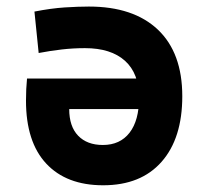

<svg xmlns="http://www.w3.org/2000/svg" viewBox="-20 -547 626 577"><path d="M290 9.8Q179.7 9.8 118.9 -55.4Q58.1 -120.6 58.1 -244.6Q58.1 -280.3 61.2 -311H440.9V-219.2H188Q188 -167 214.8 -139.2Q241.7 -111.3 289.1 -111.3Q340.8 -111.3 369.4 -148.2Q397.9 -185.1 397.9 -252.9Q397.9 -326.2 355.6 -364.3Q313.3 -402.3 235.4 -402.3Q200.1 -402.3 166 -398.4Q131.8 -394.5 96.2 -387.7L83.5 -512.2Q133.3 -522 174.6 -524.7Q215.8 -527.3 247.1 -527.3Q381.3 -527.3 454.6 -457.8Q527.8 -388.2 527.8 -257.8Q527.8 -131.3 465.6 -60.8Q403.5 9.8 290 9.8Z"/></svg>

Font: Cascadia Mono PL
Style: Regular
Weight: 400
Monospace: yes
Designer: Aaron Bell
Foundry: Saja Typeworks
Version: Version 2102.003